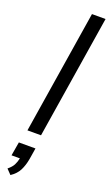

<svg xmlns="http://www.w3.org/2000/svg" viewBox="-190 -772 618 1076"><g transform="rotate(20 119.0 -234.0)"><path d="M39 0 156 -736H237L120 0ZM35 268 7 239Q30 220 39 202.5Q48 185 53 162H3L17 80H116L105 148Q98 187 83 216.5Q68 246 35 268Z"/></g></svg>

Font: Mulish
Style: Italic
Weight: 400
Italic angle: -9°
Designer: Vernon Adams
Foundry: Vernon Adams
Version: Version 3.603; ttfautohint (v1.8.3)